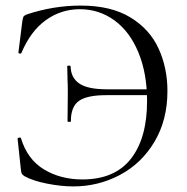

<svg xmlns="http://www.w3.org/2000/svg" viewBox="-20 -656 670 688"><path d="M69 -24Q61 -29 58.5 -33Q56 -37 55 -47L43 -159Q43 -162 48.5 -163Q54 -164 55 -161Q78 -85 137.5 -49Q197 -13 275 -13Q391 -13 449 -87Q507 -161 507 -294Q507 -393 476 -468Q445 -543 390 -583Q335 -623 266 -623Q199 -623 144.5 -584Q90 -545 57 -467Q56 -463 51 -464Q46 -465 46 -468L60 -580Q62 -592 64 -596Q66 -600 75 -604Q171 -636 269 -636Q378 -636 447.5 -593.5Q517 -551 548.5 -481.5Q580 -412 580 -330Q580 -226 533.5 -148Q487 -70 409.5 -29Q332 12 243 12Q199 12 148.5 2Q98 -8 69 -24ZM223 -323Q223 -354 222 -369L221 -418Q221 -421 227 -421Q233 -421 233 -418Q234 -377 264.5 -356.5Q295 -336 363 -336H546V-315H360Q292 -315 263 -294.5Q234 -274 234 -222Q234 -219 228 -219Q222 -219 222 -222Z"/></svg>

Font: Cormorant
Style: Regular
Weight: 400
Designer: Christian Thalmann (Catharsis Fonts)
Foundry: Catharsis Fonts
Version: Version 4.000